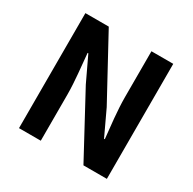

<svg xmlns="http://www.w3.org/2000/svg" viewBox="-162 -906 1074 1071"><g transform="rotate(30 374.5 -370.5)"><path d="M91.3 0H231.6V-296.7C231.6 -382.1 219.4 -475.3 212.8 -555H217.5L292.7 -396.4L506.4 0H657.2V-740.8H516.7V-445.4C516.7 -361 528.8 -262.8 536.7 -185.8H531.7L456.5 -346L241.8 -740.8H91.3Z"/></g></svg>

Font: Source Han Sans JP VF
Style: Regular
Weight: 250
Designer: Ryoko NISHIZUKA 西塚涼子 (kana, bopomofo & ideographs); Paul D. Hunt (Latin, Greek & Cyrillic); Sandoll Communications 산돌커뮤니
Foundry: Adobe
Version: Version 2.004;hotconv 1.0.118;makeotfexe 2.5.65603